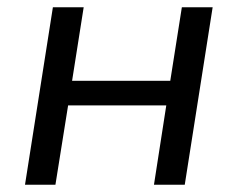

<svg xmlns="http://www.w3.org/2000/svg" viewBox="-20 -510 656 530"><path d="M49 0 126 -490H211L179 -287H450L482 -490H567L490 0H405L439 -219H168L133 0Z"/></svg>

Font: Nunito Sans 10pt
Style: Italic
Weight: 400
Italic angle: -9°
Designer: Vernon Adams
Foundry: Vernon Adams
Version: Version 3.101;gftools[0.9.27]